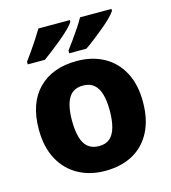

<svg xmlns="http://www.w3.org/2000/svg" viewBox="-114 -859 858 962"><g transform="rotate(-15 315.0 -378.0)"><path d="M313 10Q236 10 175 -23.5Q114 -57 79.5 -121Q45 -185 45 -276Q45 -412 117.5 -485.5Q190 -559 317 -559Q395 -559 455.5 -526.5Q516 -494 550.5 -430.5Q585 -367 585 -276Q585 -185 552 -121Q519 -57 458.5 -23.5Q398 10 313 10ZM316 -118Q351 -118 372 -136Q393 -154 403 -190Q413 -226 413 -276Q413 -327 403 -361.5Q393 -396 371.5 -414Q350 -432 315 -432Q263 -432 240 -392Q217 -352 217 -276Q217 -226 227 -190Q237 -154 259 -136Q281 -118 316 -118ZM553 -756Q545 -743 525 -723Q505 -703 478 -681Q451 -659 425.5 -639Q400 -619 380 -606H291V-620Q305 -639 323.5 -664.5Q342 -690 360 -717Q378 -744 390 -766H553ZM337 -756Q329 -743 308.5 -723Q288 -703 261.5 -681Q235 -659 209 -639Q183 -619 165 -606H76V-620Q90 -639 108 -664.5Q126 -690 143.5 -717Q161 -744 174 -766H337Z"/></g></svg>

Font: Noto Sans Symbols ExtraBold
Style: Regular
Weight: 800
Version: Version 2.002